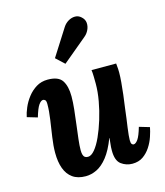

<svg xmlns="http://www.w3.org/2000/svg" viewBox="-118 -871 833 971"><g transform="rotate(-15 298.5 -386.0)"><path d="M211 11Q169 11 142.5 -8Q116 -27 103.5 -61.5Q91 -96 91 -143Q91 -180 97.5 -224Q104 -268 110.5 -312Q117 -356 117 -392Q117 -409 111.5 -413.5Q106 -418 101 -418Q90 -418 78 -401Q66 -384 53 -339L-1 -355Q3 -376 14.5 -403Q26 -430 45 -454.5Q64 -479 90 -495Q116 -511 150 -511Q206 -511 225.5 -481Q245 -451 245 -398Q245 -368 241 -330.5Q237 -293 232 -254Q227 -215 223 -180.5Q219 -146 219 -123Q219 -108 222 -98.5Q225 -89 231 -85Q237 -81 247 -81Q264 -81 282.5 -103Q301 -125 318 -162.5Q335 -200 349 -245.5Q363 -291 371.5 -338.5Q380 -386 380 -428Q380 -442 379.5 -465Q379 -488 377 -500H506Q508 -479 508.5 -470.5Q509 -462 509 -452Q509 -431 506.5 -401.5Q504 -372 500 -338Q496 -304 491 -270Q488 -243 484.5 -218Q481 -193 478 -171.5Q475 -150 473.5 -133.5Q472 -117 472 -108Q472 -92 476.5 -87Q481 -82 486 -82Q497 -82 509 -99Q521 -116 534 -161L588 -145Q584 -124 575 -97Q566 -70 550 -45.5Q534 -21 511 -5Q488 11 455 11Q423 11 397 -8Q371 -27 371 -80Q371 -100 373 -114Q375 -128 376 -145H375Q352 -85 325 -51Q298 -17 269 -3Q240 11 211 11ZM258 -565 214 -606 303 -746Q314 -763 331 -773Q348 -783 366 -783Q384 -783 398 -770Q414 -756 415.5 -737.5Q417 -719 408.5 -701Q400 -683 385 -671Z"/></g></svg>

Font: Lora
Style: Bold Italic
Weight: 700
Italic angle: -3°
Designer: Olga Karpushina, Alexei Vanyashin (Cyrillic)
Foundry: Cyreal
Version: Version 3.004